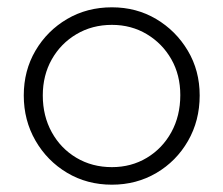

<svg xmlns="http://www.w3.org/2000/svg" viewBox="-20 -495 611 525"><path d="M286 10Q218 10 163.5 -22.5Q109 -55 77 -110.5Q45 -166 45 -234Q45 -302 77 -356.5Q109 -411 163.5 -443Q218 -475 286 -475Q353 -475 407 -443Q461 -411 493.5 -356.5Q526 -302 526 -234Q526 -165 494 -109.5Q462 -54 407.5 -22Q353 10 286 10ZM286 -38Q339 -38 381.5 -63.5Q424 -89 448.5 -133.5Q473 -178 473 -235Q473 -290 448.5 -333Q424 -376 381.5 -401.5Q339 -427 286 -427Q232 -427 189 -401.5Q146 -376 121.5 -332.5Q97 -289 97 -234Q97 -178 121.5 -133.5Q146 -89 189 -63.5Q232 -38 286 -38Z"/></svg>

Font: Outfit Extra Light
Style: Regular
Weight: 200
Designer: Rodrigo Fuenzalida
Foundry: fragTYPE
Version: Version 1.000